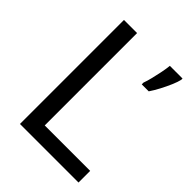

<svg xmlns="http://www.w3.org/2000/svg" viewBox="-204 -823 932 932"><g transform="rotate(45 262.0 -357.0)"><path d="M97 0V-714H187V-80H499V0ZM499 -714V-705Q495 -687 483.5 -660Q472 -633 457 -604.5Q442 -576 427 -554H379V-566Q386 -585 392.5 -611.5Q399 -638 404.5 -665.5Q410 -693 412 -714Z"/></g></svg>

Font: Noto IKEA Simplified Chinese
Style: Regular
Weight: 400
Designer: Monotype Design Team
Foundry: Monotype Imaging Inc.
Version: Version 1.100